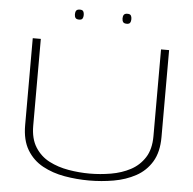

<svg xmlns="http://www.w3.org/2000/svg" viewBox="-58 -928 1001 996"><g transform="rotate(5 442.0 -429.5)"><path d="M87 -247V-700H129V-248Q129 -180 157 -136Q185 -92 230.5 -68.5Q276 -45 331.5 -35.5Q387 -26 442 -26Q497 -26 552.5 -35.5Q608 -45 653.5 -69Q699 -93 727 -136.5Q755 -180 755 -248V-700H797V-247Q797 -169 766.5 -118.5Q736 -68 684.5 -40Q633 -12 570 -1Q507 10 442 10Q377 10 314 -1Q251 -12 199.5 -40Q148 -68 117.5 -118.5Q87 -169 87 -247ZM566 -817Q552 -817 547 -824Q542 -831 542 -843Q542 -855 547 -862Q552 -869 566 -869Q579 -869 583.5 -862Q588 -855 588 -843Q588 -831 583.5 -824Q579 -817 566 -817ZM318 -817Q304 -817 299 -824Q294 -831 294 -843Q294 -855 299 -862Q304 -869 318 -869Q331 -869 335.5 -862Q340 -855 340 -843Q340 -831 335.5 -824Q331 -817 318 -817Z"/></g></svg>

Font: Georama Extended ExtraLight
Style: Regular
Weight: 200
Width: 7
Designer: Jean-Baptiste Levee
Foundry: Production Type
Version: Version 1.000